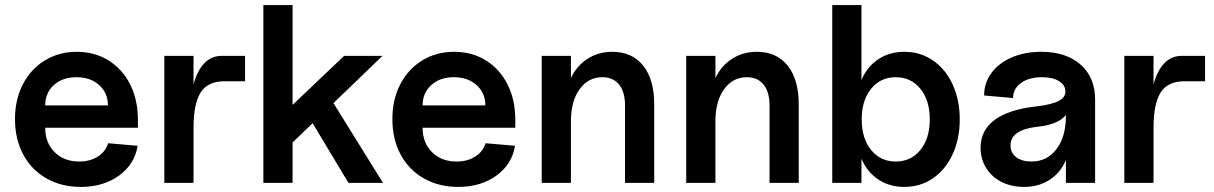

<svg xmlns="http://www.w3.org/2000/svg" viewBox="-20 -720 4782 756"><path d="M39 -251Q39 -328 70 -388Q101 -448 156.5 -482Q212 -516 282 -516Q353 -516 407.5 -482Q462 -448 492.5 -387.5Q523 -327 523 -248V-217H158Q158 -158 195 -121Q232 -84 292 -84Q334 -84 364.5 -103Q395 -122 406 -156L522 -146Q510 -73 448.5 -28.5Q387 16 298 16Q222 16 163 -17.5Q104 -51 71.5 -111.5Q39 -172 39 -251ZM281 -416Q226 -416 192 -385Q158 -354 158 -305H405Q405 -354 370.5 -385Q336 -416 281 -416Z M742 -500V-388Q757 -443 785 -471.5Q813 -500 853 -500H945V-400H863Q799 -400 770.5 -356.5Q742 -313 742 -215V0H627V-500Z M1132 -700V-307L1335 -500H1486L1293 -314L1488 0H1352L1211 -235L1132 -159V0H1017V-700Z M1525 -251Q1525 -328 1556 -388Q1587 -448 1642.5 -482Q1698 -516 1768 -516Q1839 -516 1893.5 -482Q1948 -448 1978.5 -387.5Q2009 -327 2009 -248V-217H1644Q1644 -158 1681 -121Q1718 -84 1778 -84Q1820 -84 1850.5 -103Q1881 -122 1892 -156L2008 -146Q1996 -73 1934.5 -28.5Q1873 16 1784 16Q1708 16 1649 -17.5Q1590 -51 1557.5 -111.5Q1525 -172 1525 -251ZM1767 -416Q1712 -416 1678 -385Q1644 -354 1644 -305H1891Q1891 -354 1856.5 -385Q1822 -416 1767 -416Z M2352 -416Q2296 -416 2262 -368.5Q2228 -321 2228 -243V0H2113V-500H2228V-413Q2251 -461 2293.5 -488.5Q2336 -516 2391 -516Q2469 -516 2512.5 -461.5Q2556 -407 2556 -309V0H2441V-305Q2441 -358 2417.5 -387Q2394 -416 2352 -416Z M2921 -416Q2865 -416 2831 -368.5Q2797 -321 2797 -243V0H2682V-500H2797V-413Q2820 -461 2862.5 -488.5Q2905 -516 2960 -516Q3038 -516 3081.5 -461.5Q3125 -407 3125 -309V0H3010V-305Q3010 -358 2986.5 -387Q2963 -416 2921 -416Z M3372 -95V0H3257V-700H3372V-405Q3394 -457 3438 -486.5Q3482 -516 3541 -516Q3604 -516 3653.5 -482Q3703 -448 3731 -387.5Q3759 -327 3759 -250Q3759 -173 3731 -112.5Q3703 -52 3653.5 -18Q3604 16 3541 16Q3482 16 3438 -13.5Q3394 -43 3372 -95ZM3507 -84Q3567 -84 3604 -129.5Q3641 -175 3641 -250Q3641 -325 3604 -370.5Q3567 -416 3507 -416Q3447 -416 3410 -370.5Q3373 -325 3373 -250Q3373 -175 3410 -129.5Q3447 -84 3507 -84Z M3841 -138Q3841 -207 3896.5 -248Q3952 -289 4060 -301Q4120 -308 4147.5 -322Q4175 -336 4175 -359Q4175 -385 4150 -400.5Q4125 -416 4083 -416Q4032 -416 4000.5 -393.5Q3969 -371 3969 -334L3855 -344Q3855 -394 3884 -433Q3913 -472 3964 -494Q4015 -516 4080 -516Q4178 -516 4235 -465.5Q4292 -415 4292 -328V0H4177V-90Q4156 -40 4113 -12Q4070 16 4012 16Q3963 16 3924 -3.5Q3885 -23 3863 -58.5Q3841 -94 3841 -138ZM4041 -84Q4103 -84 4140 -133Q4177 -182 4177 -263V-267Q4146 -229 4065 -221Q3959 -209 3959 -148Q3959 -118 3981.5 -101Q4004 -84 4041 -84Z M4522 -500V-388Q4537 -443 4565 -471.5Q4593 -500 4633 -500H4725V-400H4643Q4579 -400 4550.5 -356.5Q4522 -313 4522 -215V0H4407V-500Z"/></svg>

Font: MedMera Sans Semibold
Style: Regular
Weight: 600
Designer: Kasper Nordkvist
Foundry: UNCUT.wtf
Version: Version 1.300